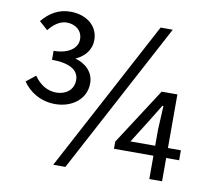

<svg xmlns="http://www.w3.org/2000/svg" viewBox="-82 -842 1054 949"><g transform="rotate(10 444.5 -367.0)"><path d="M99 -637C123 -668 155 -691 188 -691C235 -691 267 -662 267 -621C267 -576 223 -542 148 -542V-497C234 -497 283 -470 283 -419C283 -369 244 -341 196 -341C151 -341 112 -366 85 -406L38 -369C71 -320 129 -284 200 -284C285 -284 354 -335 354 -415C354 -473 310 -510 261 -523C305 -543 337 -578 337 -630C337 -703 274 -747 198 -747C137 -747 93 -719 56 -675ZM649 -747 244 13H305L710 -747ZM600 -167 669 -277 725 -368H730L724 -247V-167ZM853 -167H788V-436H709L526 -153V-117H724V0H788V-117H853Z"/></g></svg>

Font: Noto Sans CJK JP Regular
Style: Regular
Weight: 400
Designer: Ryoko NISHIZUKA (kana & ideographs); Paul D. Hunt (Latin, Greek & Cyrillic); Wenlong ZHANG (bopomofo); Sandoll Communica
Foundry: Adobe Systems Incorporated
Version: Version 1.001;PS 1.001;hotconv 1.0.78;makeotf.lib2.5.61930